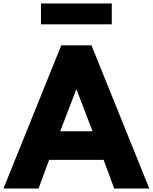

<svg xmlns="http://www.w3.org/2000/svg" viewBox="-48 -1086 880 1106"><path d="M188 -1066H596V-946H188ZM479 -825 812 0H610L549 -165H235L174 0H-28L305 -825ZM485 -330 393 -570H391L299 -330Z"/></svg>

Font: Hussar
Style: BoldWeb
Weight: 700
Foundry: Cannot Into Space Fonts
Version: Version 2.00